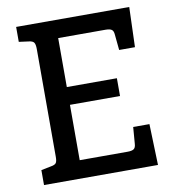

<svg xmlns="http://www.w3.org/2000/svg" viewBox="-81 -791 772 861"><g transform="rotate(-10 305.0 -360.0)"><path d="M569 0H50V-68L95 -77Q113 -80 118.5 -87.5Q124 -95 124 -115V-606Q124 -627 118.5 -635.5Q113 -644 95 -646L50 -652V-720H565L559 -538H487L480 -609Q479 -626 470.5 -632Q462 -638 442 -638H227V-415H455V-334H227V-82H445Q465 -82 473.5 -88Q482 -94 483 -111L489 -187H563Z"/></g></svg>

Font: Enriqueta Medium
Style: Regular
Weight: 500
Designer: Viviana Monsalve, Gustavo Ibarra
Foundry: 72Puntos
Version: Version 2.000